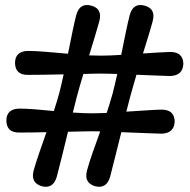

<svg xmlns="http://www.w3.org/2000/svg" viewBox="-20 -726 745 754"><path d="M340 -210.5Q321 -210.5 297.2 -209.8Q273.5 -209 247 -208.5Q235 -158.5 223 -110.5Q211 -62.5 203 -32Q189 16.5 144.5 5.5Q99.5 -7.5 112 -56Q119.5 -83 133.2 -123.2Q147 -163.5 162.5 -207Q131 -206 103.5 -205.8Q76 -205.5 56.5 -205.5Q6 -204.5 5 -252Q5 -298.5 56 -299.5Q80 -299.5 116 -296.8Q152 -294 191.5 -290Q197.5 -309.5 203 -327Q208.5 -344.5 212.5 -359.5Q216.5 -375.5 221 -394.2Q225.5 -413 230 -434Q189.5 -433 152.2 -432.5Q115 -432 90.5 -432Q40 -431 39 -478.5Q39 -525 90 -526Q117.5 -526 159.8 -522.5Q202 -519 247 -515Q256 -559 264.2 -599.8Q272.5 -640.5 279.5 -667Q293 -716 338 -704Q383.5 -692 370 -642.5Q363.5 -618.5 352.8 -583Q342 -547.5 330 -508.5Q356 -507.5 374.5 -507.5Q391.5 -507.5 412.2 -508.2Q433 -509 456 -510.5Q465 -556 473.8 -598Q482.5 -640 489.5 -667Q503 -716 547.5 -704Q593 -692 579.5 -642.5Q573.5 -619.5 563.2 -586.2Q553 -553 541.5 -516Q573 -518 601 -519.8Q629 -521.5 648.5 -522Q698.5 -522 700 -476Q698.5 -429 648 -427.5Q624.5 -428 589.5 -429.5Q554.5 -431 516 -432.5Q508.5 -407 501.8 -383.8Q495 -360.5 490 -341.5Q487 -329.5 483.5 -316Q480 -302.5 476 -287.5Q516.5 -290 553.2 -292.5Q590 -295 614.5 -295.5Q664.5 -295.5 666 -249.5Q664.5 -202.5 614 -201Q586.5 -201.5 543.8 -203.5Q501 -205.5 456.5 -207Q444 -157.5 432.2 -109.8Q420.5 -62 412.5 -32Q398.5 16.5 354 5.5Q309 -7.5 321.5 -56Q329 -84 343.2 -125Q357.5 -166 373.5 -210Q354.5 -210.5 340 -210.5ZM280.5 -341.5Q277.5 -329 273.8 -314.5Q270 -300 266 -284Q286.5 -282.5 305.5 -281.8Q324.5 -281 340.5 -281Q353 -281 367.8 -281.5Q382.5 -282 399 -282.5Q406 -304 412 -323.5Q418 -343 422.5 -359.5Q427 -375.5 431.2 -395Q435.5 -414.5 440.5 -435.5Q422 -436 405 -436.5Q388 -437 374 -437Q360 -437 343 -436.5Q326 -436 307.5 -435.5Q299.5 -409.5 292.5 -385.2Q285.5 -361 280.5 -341.5Z"/></svg>

Font: Fraunces 9pt S100 Black
Style: Regular
Weight: 900
Version: Version 1.000; ttfautohint (v1.8.3)